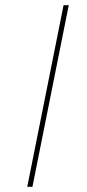

<svg xmlns="http://www.w3.org/2000/svg" viewBox="-20 -720 334 740"><path d="M225 -700H245L105 0H85Z"/></svg>

Font: Argentum Sans Thin
Style: Italic
Weight: 100
Italic angle: -11°
Designer: Julieta Ulanovsky (font), Cristiano Sobral (main changes and remaster)
Foundry: Julieta Ulanovsky (font), Cristiano Sobral (main changes and remaster)
Version: Version 2.007;June 15, 2022;FontCreator 14.0.0.2814 64-bit; 